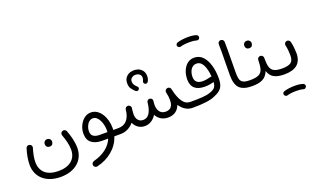

<svg xmlns="http://www.w3.org/2000/svg" viewBox="-100 -1357 3657 2216"><g transform="rotate(-20 1728.0 -249.0)"><path d="M351.6 244.1C530.3 244.1 644.5 143.1 644.5 -6.8C644.5 -80.6 624.5 -155.8 597.2 -228C589.4 -247.1 572.8 -251 563 -251C558.6 -251 553.7 -250 549.3 -248.5C531.2 -241.2 526.4 -224.6 526.4 -214.8C526.4 -210.4 527.3 -205.6 529.3 -200.7C554.2 -132.3 570.3 -71.8 570.3 -12.7C570.3 44.4 551.3 89.4 512.7 122.1C474.1 154.8 419.4 170.9 349.6 170.9C209.5 170.9 132.3 101.1 132.3 -16.6C132.3 -66.9 144.5 -123 161.6 -179.7C163.1 -184.1 164.1 -188.5 164.1 -192.9C164.1 -203.1 158.7 -220.2 139.6 -226.6C135.3 -228 131.3 -229 127 -229C117.2 -229 100.1 -224.1 92.8 -205.1C72.8 -139.2 59.1 -72.8 59.1 -10.7C59.1 141.6 171.9 244.1 351.6 244.1ZM304.7 -176.8C304.7 -171.4 305.7 -164.6 308.1 -156.2C313.5 -142.1 325.7 -128.9 349.6 -128.9C367.7 -128.9 380.4 -134.3 386.7 -145.5C393.1 -156.7 396 -167 396 -176.3C396 -184.6 393.6 -192.9 388.7 -200.2C381.3 -211.4 369.1 -220.2 350.1 -220.2C322.8 -220.2 304.7 -198.7 304.7 -176.8Z M1015.6 14.6C980 104.5 893.1 170.4 774.4 201.2C755.4 206.5 744.6 223.1 744.6 237.3C744.6 239.7 744.6 242.2 745.1 244.6C749 264.2 766.6 274.4 780.3 274.4C782.7 274.4 785.6 273.9 788.1 273.4C930.7 241.2 1049.8 147.5 1090.8 14.6H1167.5C1188.5 14.6 1203.6 -2 1203.6 -22C1203.6 -43 1188.5 -58.6 1167.5 -58.6H1104.5C1105 -67.9 1105.5 -77.1 1105.5 -86.4C1105.5 -208 1039.1 -337.4 929.2 -337.4C897.5 -337.4 869.6 -327.6 845.2 -308.1C820.3 -288.1 801.3 -262.7 787.1 -231.9C772.9 -201.2 766.1 -168.9 766.1 -135.3C766.1 -84 781.7 -45.9 813.5 -22C844.7 2.4 886.7 14.6 939.9 14.6ZM939.5 -58.6C907.7 -58.6 882.8 -64.5 863.8 -76.7C844.7 -88.9 835 -110.4 835 -141.1C835 -160.6 838.9 -180.2 846.7 -199.2C862.3 -237.8 891.1 -266.1 927.7 -266.1C997.6 -266.1 1034.2 -160.6 1034.2 -84C1034.2 -75.7 1033.7 -66.9 1033.2 -58.6Z M1130.9 -22C1130.9 -2 1147.5 14.6 1167.5 14.6C1235.8 14.6 1292 -16.1 1331.5 -64.5C1355.5 -11.7 1402.3 24.4 1464.4 24.4C1525.4 24.4 1573.7 -9.3 1606.4 -62C1634.3 -8.8 1684.6 23.4 1751.5 23.4C1826.2 23.4 1876.5 -15.1 1898.4 -78.1C1937 -21.5 1987.8 14.6 2054.2 14.6H2054.7C2075.7 14.6 2090.8 -2 2090.8 -22C2090.8 -43 2075.7 -58.6 2054.7 -58.6H2054.2C2014.6 -58.6 1982.9 -75.7 1959.5 -109.9C1935.5 -143.6 1916.5 -189.9 1902.3 -249C1900.9 -255.9 1899.4 -263.2 1897.5 -271.5C1893.6 -291.5 1874.5 -300.3 1862.3 -300.3C1858.9 -300.3 1856 -299.8 1853 -298.8C1836.9 -294.9 1825.2 -280.3 1825.2 -264.6V-263.2C1825.2 -260.3 1825.7 -257.3 1826.2 -254.9C1834.5 -221.2 1838.4 -190.4 1838.4 -161.6C1838.4 -91.3 1812 -49.8 1747.1 -49.8C1683.1 -49.8 1650.9 -97.7 1650.9 -168C1650.9 -176.3 1651.4 -186 1652.3 -196.3C1652.8 -200.7 1653.8 -205.1 1654.3 -209.5C1654.3 -210.9 1654.3 -212.4 1654.8 -213.9C1655.3 -215.8 1655.3 -217.8 1655.3 -219.7C1655.3 -231 1649.4 -243.2 1637.2 -249.5C1632.8 -252 1628.4 -253.4 1623.5 -253.9H1619.6C1610.8 -253.9 1603 -251 1596.2 -244.6L1594.7 -243.2C1589.4 -237.8 1586.4 -231.4 1585.4 -224.1C1584 -213.9 1583 -205.1 1582.5 -197.8C1576.2 -152.8 1564 -116.7 1545.9 -89.8C1527.8 -62.5 1502.4 -48.8 1469.7 -48.8C1416.5 -48.8 1386.2 -90.3 1386.2 -148.4C1386.2 -162.1 1387.2 -177.7 1389.6 -195.3C1391.1 -202.6 1392.1 -210.4 1392.6 -217.8L1393.1 -221.2C1393.6 -223.6 1393.6 -225.6 1393.6 -228C1393.6 -239.7 1388.2 -249 1377.4 -256.3C1372.1 -260.3 1366.2 -262.7 1359.9 -263.2H1356.9C1339.8 -263.2 1322.3 -250.5 1320.3 -229.5V-227.1C1318.8 -216.3 1317.4 -207 1316.4 -199.7C1309.1 -157.2 1293 -123.5 1268.6 -97.7C1243.7 -71.8 1210 -58.6 1167.5 -58.6C1147.5 -58.6 1130.9 -43 1130.9 -22ZM1439.5 -509.8C1439.5 -481 1445.3 -458.5 1457.5 -441.9C1469.2 -425.3 1482.4 -410.2 1496.6 -397C1507.8 -386.7 1518.6 -386.7 1521 -386.7C1526.9 -386.7 1532.2 -388.7 1536.6 -393.1C1547.9 -402.8 1546.9 -413.6 1546.9 -415.5C1546.9 -421.9 1544.4 -426.8 1540 -431.2C1512.2 -458 1495.1 -476.1 1495.1 -509.8C1495.1 -529.3 1502 -543.9 1515.6 -554.2C1528.8 -564 1540 -568.8 1549.3 -569.3H1563.5C1581.1 -569.3 1596.7 -564.5 1609.9 -554.7C1623 -544.4 1629.9 -529.8 1629.9 -509.8C1629.9 -495.6 1626.5 -482.9 1619.6 -472.7C1617.7 -468.3 1616.7 -463.9 1616.7 -459.5C1616.7 -454.1 1617.2 -442.9 1630.4 -435.1C1635.3 -432.6 1639.6 -431.2 1644 -431.2C1651.4 -431.2 1663.6 -435.5 1670.9 -449.7C1680.7 -466.3 1685.5 -486.3 1685.5 -509.8C1685.5 -540.5 1677.2 -565.4 1660.6 -584C1644 -602.1 1626.5 -613.8 1608.4 -618.2C1590.3 -622.6 1575.2 -625 1563 -625C1550.8 -625 1535.2 -622.6 1517.1 -618.2C1498.5 -613.3 1481 -601.6 1464.4 -583.5C1447.8 -564.9 1439.5 -540.5 1439.5 -509.8Z M2018.1 -22C2018.1 -2 2034.7 14.6 2054.7 14.6C2179.2 14.6 2278.3 4.9 2337.4 -25.9C2377.9 -41.5 2407.7 -62.5 2425.8 -88.9C2443.8 -114.7 2453.1 -152.8 2453.1 -203.1C2453.1 -261.7 2446.3 -315.4 2432.1 -363.8C2418 -412.1 2397 -451.2 2369.1 -480.5C2341.3 -509.3 2306.2 -523.9 2264.6 -523.9C2231.9 -523.9 2204.1 -514.2 2180.2 -495.1C2132.8 -456.1 2106 -389.2 2106 -312.5C2106 -210.9 2168.5 -166.5 2270.5 -166.5C2306.6 -166.5 2343.8 -171.9 2382.3 -182.6C2379.9 -150.4 2372.1 -127.4 2357.9 -113.3C2343.8 -99.1 2321.3 -87.4 2290.5 -78.1C2245.6 -62 2166 -58.6 2054.7 -58.6C2034.7 -58.6 2018.1 -43 2018.1 -22ZM2172.9 -320.8C2172.9 -389.2 2207 -450.2 2266.1 -450.2C2300.8 -450.2 2328.1 -431.6 2347.2 -394.5C2366.2 -356.9 2377.4 -309.1 2381.3 -250C2378.9 -250.5 2377 -250.5 2374.5 -250.5C2371.6 -250.5 2368.7 -250 2365.7 -249.5C2336.4 -241.2 2301.3 -234.4 2270.5 -234.4C2210 -234.4 2172.9 -259.8 2172.9 -320.8ZM2127.9 -716.8C2133.3 -701.7 2147 -695.3 2157.2 -695.3C2159.7 -695.3 2162.6 -695.8 2165.5 -696.3C2192.4 -705.6 2236.3 -710 2281.2 -710C2314.9 -710 2342.3 -706.5 2363.3 -700.2C2366.7 -699.2 2369.6 -698.7 2373 -698.7C2382.3 -698.7 2390.6 -703.6 2397.5 -713.4C2400.4 -718.3 2401.9 -723.1 2401.9 -728.5C2401.9 -734.4 2400.9 -748.5 2385.3 -756.8C2359.4 -767.1 2324.7 -772 2281.2 -772C2234.4 -772 2183.1 -765.6 2148.4 -753.9C2132.3 -749.5 2126.5 -734.9 2126.5 -725.1C2126.5 -722.7 2127 -719.7 2127.9 -716.8Z M2585.4 -189.9C2585.4 -115.2 2601.1 -62.5 2632.3 -31.7C2663.1 -1 2714.4 14.6 2785.6 14.6H2786.1C2807.1 14.6 2822.3 -2 2822.3 -22C2822.3 -43 2807.1 -58.6 2786.1 -58.6H2785.6C2680.7 -58.6 2659.2 -90.3 2659.2 -190.9C2659.2 -313.5 2661.6 -408.2 2661.6 -468.8C2661.6 -503.4 2661.1 -538.6 2660.6 -573.7C2660.2 -594.7 2643.1 -609.4 2624 -609.4H2622.6C2602.5 -608.9 2587.4 -592.3 2587.4 -572.8V-571.3C2587.9 -538.1 2588.4 -504.9 2588.4 -472.2C2588.4 -407.2 2585.4 -310.5 2585.4 -189.9Z M2749 -22C2749 -2 2766.1 14.6 2786.1 14.6C2841.8 14.6 2885.7 6.3 2917.5 -10.3C2949.2 -26.9 2973.1 -55.7 2989.7 -96.7C3002.9 -56.2 3024.4 -27.3 3055.2 -10.7C3085.4 6.3 3127.4 14.6 3181.6 14.6H3182.1C3203.1 14.6 3218.3 -2 3218.3 -22C3218.3 -43 3203.1 -58.6 3182.1 -58.6H3181.6C3137.2 -58.6 3104 -64.5 3082 -76.2C3037.1 -99.1 3026.9 -150.4 3026.9 -231.9V-242.7V-245.1C3026.9 -262.7 3013.7 -279.8 2992.7 -281.2H2989.7C2972.2 -281.2 2955.1 -269 2953.6 -246.1C2953.1 -198.7 2949.2 -161.6 2940.9 -134.3C2932.6 -106.9 2917 -87.4 2893.6 -76.2C2869.6 -64.5 2834 -58.6 2786.1 -58.6C2766.1 -58.6 2749 -43 2749 -22ZM2857.4 -456.1C2857.4 -450.7 2858.4 -443.8 2860.8 -435.5C2866.2 -421.4 2878.4 -408.2 2902.3 -408.2C2920.4 -408.2 2933.1 -413.6 2939.5 -424.8C2945.8 -436 2948.7 -446.3 2948.7 -455.6C2948.7 -463.9 2946.3 -472.2 2941.4 -479.5C2934.1 -490.7 2921.9 -499.5 2902.8 -499.5C2875.5 -499.5 2857.4 -478 2857.4 -456.1Z M3145.5 -22C3145.5 -2 3162.1 14.6 3182.1 14.6C3322.3 14.6 3395 -44.4 3395 -169.4C3395 -186.5 3393.6 -208 3391.1 -233.9C3388.7 -259.8 3384.3 -284.7 3378.9 -309.1C3375 -328.6 3357.4 -339.8 3343.3 -339.8C3340.8 -339.8 3338.9 -339.8 3336.9 -339.4C3316.9 -336.9 3305.7 -318.8 3305.7 -302.7C3305.7 -301.3 3305.7 -299.3 3306.2 -297.4C3311.5 -275.4 3314.9 -252.4 3317.4 -228C3319.3 -203.6 3320.3 -184.1 3320.3 -169.9C3320.3 -127 3309.6 -97.7 3287.6 -82C3265.6 -66.4 3230.5 -58.6 3182.1 -58.6C3162.1 -58.6 3145.5 -43 3145.5 -22ZM3093.3 233.4C3098.6 248.5 3112.3 254.9 3122.6 254.9C3125 254.9 3127.9 254.4 3130.9 253.9C3157.7 244.6 3201.7 240.2 3246.6 240.2C3280.3 240.2 3307.6 243.7 3328.6 250C3332 251 3335 251.5 3338.4 251.5C3347.7 251.5 3356 246.6 3362.8 236.8C3365.7 231.9 3367.2 227.1 3367.2 221.7C3367.2 215.8 3366.2 201.7 3350.6 193.4C3324.7 183.1 3290 178.2 3246.6 178.2C3199.7 178.2 3148.4 184.6 3113.8 196.3C3097.7 200.7 3091.8 215.3 3091.8 225.1C3091.8 227.5 3092.3 230.5 3093.3 233.4Z"/></g></svg>

Font: Mikhak
Style: Regular
Weight: 400
Designer: Amin Abedi
Version: Version 3.2